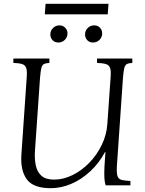

<svg xmlns="http://www.w3.org/2000/svg" viewBox="-20 -972 761 1007"><path d="M246 15Q155 15 121 -31Q87 -77 92 -158L120 -565Q123 -600 117.5 -615.5Q112 -631 96 -636Q80 -641 50 -642V-665H239V-642Q220 -641 210.5 -636Q201 -631 197 -615.5Q193 -600 190 -565L163 -175Q161 -137 168 -103.5Q175 -70 197.5 -50Q220 -30 264 -30Q312 -30 360 -53.5Q408 -77 448 -118Q488 -159 513.5 -211.5Q539 -264 543 -322L560 -565Q563 -600 557.5 -615.5Q552 -631 535.5 -636Q519 -641 489 -642V-665H674V-642Q655 -641 645.5 -636Q636 -631 632 -615.5Q628 -600 625 -565L593 -100Q591 -65 596 -49Q601 -33 617.5 -28.5Q634 -24 664 -23V0H534Q529 -16 527.5 -38.5Q526 -61 528 -100L533 -175H531Q500 -117 454 -74Q408 -31 354.5 -8Q301 15 246 15ZM286 -749Q267 -749 255.5 -761.5Q244 -774 244 -791Q244 -811 258 -825Q272 -839 292 -839Q310 -839 322 -826.5Q334 -814 334 -797Q334 -777 320 -763Q306 -749 286 -749ZM468 -749Q449 -749 437.5 -761.5Q426 -774 426 -791Q426 -811 440 -825Q454 -839 474 -839Q493 -839 504.5 -826.5Q516 -814 516 -797Q516 -777 502 -763Q488 -749 468 -749ZM219 -952H549L545 -897H215Z"/></svg>

Font: Bona Nova SC
Style: Italic
Weight: 400
Italic angle: -4°
Designer: Mateusz Machalski
Foundry: Capitalics
Version: Version 4.001; ttfautohint (v1.8.4.7-5d5b)